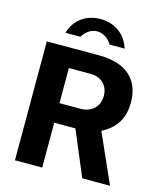

<svg xmlns="http://www.w3.org/2000/svg" viewBox="-136 -1057 986 1157"><g transform="rotate(15 357.0 -478.0)"><path d="M532 -821C507 -905 436 -956 347 -956C261 -956 188 -909 163 -821H256C274 -851 306 -879 347 -879C384 -879 421 -853 438 -821ZM661 0 525 -306C595 -343 653 -400 653 -517C653 -648 576 -742 395 -742H68V0H238V-280H370L488 0ZM368 -402H238V-621H376C440 -621 485 -577 485 -513C485 -449 442 -402 368 -402Z"/></g></svg>

Font: 18Franklin
Style: Bold
Weight: 700
Designer: Pablo Impallari, Rodrigo Fuenzalida (Modified by Dan O. Williams)
Version: Version 0.025;PS 000.025;hotconv 1.0.88;makeotf.lib2.5.64775